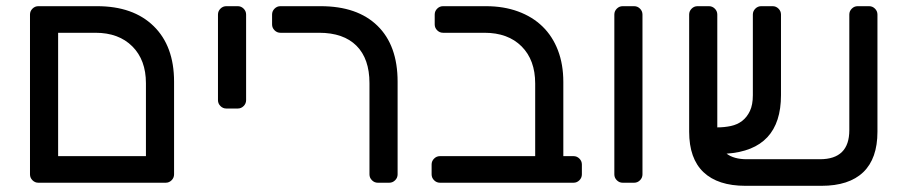

<svg xmlns="http://www.w3.org/2000/svg" viewBox="-20 -591 2932 621"><path d="M294 -571Q411 -571 477 -506.5Q543 -442 543 -327V-27Q543 -16 535 -8Q527 0 516 0H104Q93 0 85 -8Q77 -16 77 -27V-544Q77 -555 85 -563Q93 -571 104 -571ZM452 -322Q452 -397 408 -441Q364 -485 289 -485H168V-86H452Z M776 -267Q776 -256 768 -248Q760 -240 749 -240H712Q701 -240 693 -248Q685 -256 685 -267V-544Q685 -555 693 -563Q701 -571 712 -571H749Q760 -571 768 -563Q776 -555 776 -544Z M860 -544Q860 -555 868 -563Q876 -571 887 -571H1017Q1136 -571 1201 -507.5Q1266 -444 1266 -327V-27Q1266 -16 1258 -8Q1250 0 1239 0H1202Q1191 0 1183 -8Q1175 -16 1175 -27V-322Q1175 -401 1133 -443Q1091 -485 1012 -485H887Q876 -485 868 -493Q860 -501 860 -512V-544Z M1552 -571Q1609 -571 1655.5 -554Q1702 -537 1734.5 -505.5Q1767 -474 1784.5 -428.5Q1802 -383 1802 -326V-86H1835Q1846 -86 1854 -78Q1862 -70 1862 -59V-27Q1862 -16 1854 -8Q1846 0 1835 0H1403Q1392 0 1384 -8Q1376 -16 1376 -27V-59Q1376 -70 1384 -78Q1392 -86 1403 -86H1711V-321Q1711 -397 1667 -441Q1623 -485 1547 -485H1413Q1402 -485 1394 -493Q1386 -501 1386 -512V-544Q1386 -555 1394 -563Q1402 -571 1413 -571Z M2058 -27Q2058 -16 2050 -8Q2042 0 2031 0H1994Q1983 0 1975 -8Q1967 -16 1967 -27V-544Q1967 -555 1975 -563Q1983 -571 1994 -571H2031Q2042 -571 2050 -563Q2058 -555 2058 -544Z M2479 -571Q2490 -571 2498 -563Q2506 -555 2506 -544V-283Q2506 -106 2330 -94Q2354 -76 2395 -76H2632Q2727 -76 2727 -170V-544Q2727 -555 2735 -563Q2743 -571 2754 -571H2791Q2802 -571 2810 -563Q2818 -555 2818 -544V-165Q2818 -78 2772 -34Q2726 10 2637 10H2391Q2302 10 2255.5 -34Q2209 -78 2209 -165V-544Q2209 -555 2217 -563Q2225 -571 2236 -571H2273Q2284 -571 2292 -563Q2300 -555 2300 -544V-179Q2323 -179 2344 -183.5Q2365 -188 2380.5 -200Q2396 -212 2405.5 -232Q2415 -252 2415 -283V-544Q2415 -555 2423 -563Q2431 -571 2442 -571Z"/></svg>

Font: Rubik
Style: Regular
Weight: 400
Designer: Hubert & Fischer
Foundry: Hubert & Fischer
Version: Version 1.002; ttfautohint (v1.6)